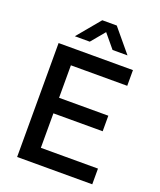

<svg xmlns="http://www.w3.org/2000/svg" viewBox="-171 -1067 977 1172"><g transform="rotate(20 317.5 -481.0)"><path d="M260 -813 334 -902 408 -813H505L381 -962H287L163 -813ZM572 0V-102H201V-326H521V-427H201V-638H567V-740H84V0Z"/></g></svg>

Font: Be Vietnam Pro Medium
Style: Regular
Weight: 500
Designer: Lam Bao, Tony Le, Vietanh Nguyen
Foundry: Yellow Type Foundry
Version: Version 1.002